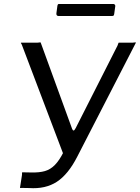

<svg xmlns="http://www.w3.org/2000/svg" viewBox="-20 -960 714 981"><path d="M82.2 -1.1 91.9 -63.1Q93.1 -70.3 92.5 -75Q92 -79.6 94.2 -79.6L139.5 -78.8Q180.7 -77.7 209.4 -85.9Q238.1 -94.2 260.7 -117.5Q283.4 -140.7 304.6 -182.9L580.4 -727Q583.3 -733.7 584.5 -738.3Q585.6 -743 587.9 -742H657.6Q665.1 -742.3 669.6 -743.3Q674.1 -744.3 674.4 -742L374.5 -159Q328.5 -69.1 270.5 -31.2Q212.5 6.6 128.9 0.8L98.8 0.3Q91.6 -0.3 86.9 0.4Q82.2 1.2 82.2 -1.1ZM309.1 -157.7 93.4 -726.5Q91.3 -733.4 88.4 -737.2Q85.5 -741 87.5 -742H171.4Q178.8 -742.3 183.3 -743.3Q187.9 -744.3 188.1 -742L348.7 -301Q352.2 -292.8 356.3 -293.2Q360.4 -293.5 365.8 -304.2L387.1 -296.2ZM568.9 -927.8 563.4 -888.1Q562.4 -881.7 559.8 -879.9Q557.2 -878.1 548.7 -878.1H279.3Q272.9 -878.1 270 -882.3Q267.2 -886.4 268.2 -892.3L273.4 -931.3Q274.7 -936.2 276.1 -937.9Q277.5 -939.5 280.9 -939.5H560.6Q564.2 -939.5 567.1 -935.5Q569.9 -931.5 568.9 -927.8Z"/></svg>

Font: Libre Franklin Thin
Style: Italic
Weight: 100
Italic angle: -8°
Designer: Pablo Impallari, Rodrigo Fuenzalida, Nhung Nguyen
Foundry: Impallari Type
Version: Version 3.000